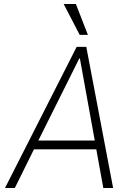

<svg xmlns="http://www.w3.org/2000/svg" viewBox="-20 -939 672 959"><path d="M5 0 363 -705H411L545 0H496L459 -204L485 -193H131L155 -204L54 0ZM376 -647 167 -228 154 -237H478L455 -228L379 -647ZM378 -765 298 -919H359L419 -765Z"/></svg>

Font: Nunito Sans 7pt Condensed ExtraLight
Style: Italic
Weight: 250
Width: 3
Italic angle: -9°
Designer: Vernon Adams
Foundry: Vernon Adams
Version: Version 3.101;gftools[0.9.27]